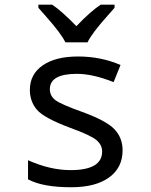

<svg xmlns="http://www.w3.org/2000/svg" viewBox="-20 -786 640 816"><path d="M99.1 -23.9V-105Q193.4 -63 279.8 -63Q414.1 -63 414.1 -142.1Q414.1 -169.9 390.1 -190.4Q366.2 -210.9 279.8 -242.2Q166 -284.7 136.5 -320.1Q106.9 -355.5 106.9 -403.8Q106.9 -470.2 161.4 -508.1Q215.8 -545.9 312 -545.9Q408.7 -545.9 492.2 -509.8L462.9 -437Q374 -472.2 307.1 -472.2Q191.9 -472.2 191.9 -407.2Q191.9 -377.4 216.6 -359.6Q241.2 -341.8 330.1 -310.1Q433.1 -272.5 467 -236.1Q501 -199.7 501 -147Q501 -73.7 443.8 -32Q386.7 9.8 282.2 9.8Q161.1 9.8 99.1 -23.9ZM466.8 -752.9Q454.6 -738.8 438 -720.2Q369.1 -643.1 352.1 -606H257.8Q240.7 -643.1 171.9 -720.2L143.1 -752.9V-766.1H201.7Q241.7 -739.7 304.7 -674.8Q364.3 -737.3 407.7 -766.1H466.8Z"/></svg>

Font: Droid Sans Mono
Style: Regular
Weight: 400
Monospace: yes
Foundry: Ascender Corporation
Version: Version 1.00 build 112